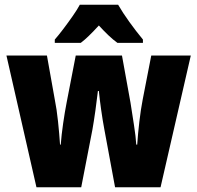

<svg xmlns="http://www.w3.org/2000/svg" viewBox="-20 -786 828 806"><path d="M418 -243Q411 -280 404.5 -326Q398 -372 395 -404H391Q387 -368 380.5 -322Q374 -276 368 -242L321 0H133L7 -553H177L210 -368Q218 -329 223.5 -277Q229 -225 232 -179H235Q238 -219 245 -267.5Q252 -316 260 -357L298 -553H492L528 -354Q535 -308 542.5 -260.5Q550 -213 552 -179H556Q559 -224 565 -275.5Q571 -327 579 -368L615 -553H781L654 0H463ZM476 -766Q495 -733 523 -694Q551 -655 580 -620V-606H473Q455 -619 436 -637Q417 -655 395 -679Q372 -654 353.5 -636Q335 -618 319 -606H210V-620Q225 -637 245.5 -664Q266 -691 285.5 -719Q305 -747 315 -766Z"/></svg>

Font: Noto Sans Khmer UI Condensed Black
Style: Regular
Weight: 900
Width: 3
Designer: Danh Hong and the Monotype Design Team
Foundry: Monotype Imaging Inc.
Version: Version 2.002; ttfautohint (v1.8.4.7-5d5b)